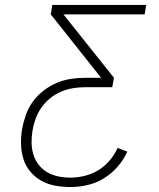

<svg xmlns="http://www.w3.org/2000/svg" viewBox="-20 -755 640 775"><path d="M264 0Q233 0 203 -5.5Q173 -11 147.5 -25Q122 -39 103 -61.5Q84 -84 75 -112Q66 -140 65 -171Q64 -202 69 -233Q74 -261 84 -290Q94 -319 112 -344Q130 -369 155 -388.5Q180 -408 208 -420Q236 -432 265.5 -436.5Q295 -441 324 -441H388L185 -697L191 -735H570L564 -697H236L440 -441L433 -403H324Q299 -403 274.5 -399Q250 -395 226.5 -385Q203 -375 182.5 -358.5Q162 -342 147 -320.5Q132 -299 123.5 -275Q115 -251 111 -227Q107 -202 107.5 -177.5Q108 -153 115 -130.5Q122 -108 136.5 -89.5Q151 -71 171 -59.5Q191 -48 215 -43Q239 -38 264 -38Q292 -38 321 -45Q350 -52 376 -67.5Q402 -83 422 -106.5Q442 -130 455 -158L494 -143Q479 -110 454.5 -82Q430 -54 399 -35Q368 -16 333 -8Q298 0 264 0Z"/></svg>

Font: Iosevka Curly XLtEx
Style: Italic
Weight: 200
Width: 7
Italic angle: -9°
Monospace: yes
Designer: Belleve Invis
Foundry: Belleve Invis
Version: Version 11.1.0; ttfautohint (v1.8.3)